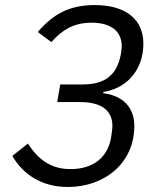

<svg xmlns="http://www.w3.org/2000/svg" viewBox="-20 -730 640 762"><path d="M248.9 12.1C397 12.1 513.1 -84.2 513.1 -230.1C513.1 -302.9 469.1 -350.1 389.9 -360.1V-365.1C474.1 -377.1 549 -443.9 549 -557.2C549 -650.9 481.9 -709.9 355.8 -709.9C253.9 -709.9 190 -672.9 130 -603L183.9 -562.9C228 -612.9 274.1 -639.9 344.1 -639.9C421.2 -639.9 463.1 -605.1 463.1 -546.9C463.1 -538 462 -529.8 460.9 -524.1L459.2 -513.1C445 -437.1 400.9 -394.9 310 -394.9H219.1L207 -324.9H297.9C389.9 -324.9 426.1 -285.9 426.1 -230.1C426.1 -223 425.1 -214.8 424 -207L421.2 -186.1C408 -105.1 350.1 -58.9 259.9 -58.9C186.1 -58.9 133.9 -93 90.9 -160.2L29.1 -111.2C70 -39.1 144.9 12.1 248.9 12.1Z"/></svg>

Font: Margiela Mono Italic Italic
Style: Regular
Weight: 400
Designer: Mike Abbink, Paul van der Laan, Pieter van Rosmalen
Foundry: Bold Monday
Version: Version 2.003 2021